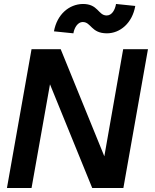

<svg xmlns="http://www.w3.org/2000/svg" viewBox="-20 -948 781 968"><path d="M15 0H139L232 -523L445 0H602L726 -700H601L506 -160L286 -700H139ZM252 -790 350 -780C355 -810 373 -837 397 -837C440 -837 439 -780 519 -780C585 -780 647 -831 662 -918L565 -928C560 -898 544 -870 518 -870C474 -870 476 -929 396 -928C329 -926 268 -877 252 -790Z"/></svg>

Font: Uncut Sans Semibold
Style: Italic
Weight: 600
Italic angle: -10°
Designer: Kasper Nordkvist
Foundry: Uncut Type
Version: Version 1.111;FEAKit 1.0